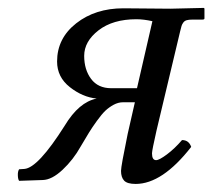

<svg xmlns="http://www.w3.org/2000/svg" viewBox="-20 -451 532 481"><path d="M323.2 -230 361.8 -397.9Q339.8 -402.8 321.8 -402.8Q262.7 -402.8 226.8 -375Q190.9 -347.2 190.9 -311Q190.9 -276.4 208.3 -253.2Q225.6 -230 258.8 -230ZM299.8 -115.2 317.9 -194.8H288.1Q276.4 -194.8 264.6 -188.5Q252.9 -182.1 243.9 -173.6Q234.9 -165 222.9 -148.4Q210.9 -131.8 203.1 -119.1L182.1 -84Q163.6 -50.8 136.7 -25.6Q109.9 -0.5 86.9 0L27.8 2Q24.9 -2.4 24.7 -12Q24.4 -21.5 27.8 -26.9L41 -27.8Q75.2 -30.3 142.1 -136.2Q177.7 -195.3 222.2 -204.1Q187 -207.5 155 -232.7Q123 -257.8 123 -296.9Q123 -355 170.9 -392.6Q218.8 -430.2 289.1 -430.2L407.2 -429.2L491.2 -431.2L492.2 -429.2V-404.8Q492.2 -401.9 486.8 -401.9H461.9Q453.1 -401.9 447.8 -400.4Q442.4 -398.9 439.2 -394.5Q436 -390.1 434.8 -386Q433.6 -381.8 431.2 -372.1L372.1 -124Q360.8 -74.2 360.8 -66.9Q360.8 -49.8 371.1 -49.8Q378.9 -49.8 398.2 -64.2Q417.5 -78.6 436 -100.1Q453.1 -100.1 459 -83Q386.7 9.8 319.8 9.8Q298.8 9.8 291 1.5Q283.2 -6.8 283.2 -22.9Q283.2 -34.7 299.8 -115.2Z"/></svg>

Font: Linux Libertine G
Style: Italic
Weight: 400
Italic angle: -12°
Designer: Philipp H. Poll
Foundry: Philipp H. Poll
Version: Version 5.1.3